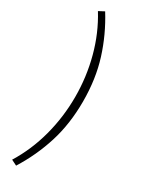

<svg xmlns="http://www.w3.org/2000/svg" viewBox="-257 -849 829 1081"><g transform="rotate(30 157.5 -308.5)"><path d="M73 193 37 175Q102 70 135 -54Q168 -178 168 -308Q168 -438 135 -562Q102 -686 37 -791L73 -810Q142 -699 180.5 -576.5Q219 -454 219 -308Q219 -162 180.5 -39.5Q142 83 73 193Z"/></g></svg>

Font: Noto Sans KR Thin Light
Style: Regular
Weight: 300
Version: Version 2.004-H2;hotconv 1.0.118;makeotfexe 2.5.65603